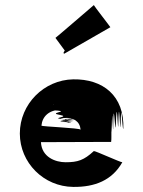

<svg xmlns="http://www.w3.org/2000/svg" viewBox="-20 -802 563 755"><path d="M198 -653 240 -596C244 -599 252 -608 255 -611C258 -614 266 -617 263 -622C258 -631 219 -592 233 -591L414 -695C415 -695 348 -781 349 -782C349 -782 198 -652 198 -653ZM417 -244C418 -249 418 -258 418 -263V-268C418 -410 419 -275 420 -284C421 -423 423 -286 425 -294C427 -432 431 -294 435 -301C440 -438 442 -299 445 -304C448 -439 451 -298 454 -302C457 -436 460 -294 465 -295C470 -426 384 -492 268 -490C153 -488 58 -393 58 -277C58 -162 152 -68 268 -67C353 -66 421 -93 461 -164C457 -162 355 -209 349 -208C310 -172 286 -164 238 -164C198 -164 144 -184 141 -243ZM143 -308C146 -343 172 -370 218 -370C260 -370 179 -370 231 -370C276 -370 198 -370 251 -371C297 -372 218 -374 269 -376C313 -378 231 -381 279 -383C320 -386 236 -389 282 -395C321 -400 236 -405 280 -408C317 -411 228 -415 268 -420C301 -425 212 -428 254 -429C290 -430 201 -430 243 -430C278 -430 188 -430 228 -427C261 -424 172 -421 215 -417C251 -413 164 -409 208 -405C246 -401 160 -388 206 -388C244 -388 157 -390 201 -390C239 -390 154 -389 199 -388C237 -387 152 -385 198 -385C237 -385 152 -381 198 -381C237 -381 154 -377 201 -375C242 -374 159 -373 207 -372C246 -371 162 -369 208 -367C249 -363 167 -358 216 -350C259 -342 176 -338 224 -334C265 -330 185 -326 235 -323C279 -319 199 -318 248 -319C289 -320 206 -324 255 -324C294 -324 213 -327 259 -327C299 -327 214 -329 260 -330C299 -331 214 -333 259 -334C297 -335 211 -335 256 -335C294 -335 207 -334 252 -334C291 -334 203 -331 249 -331C286 -331 201 -329 245 -328C283 -328 196 -328 240 -330C276 -332 188 -335 232 -338C269 -341 294 -325 297 -292C294 -299 145 -304 143 -308Z"/></svg>

Font: Hussar Wojna
Style: 3
Weight: 400
Designer: Robert Jablonski
Foundry: Cannot Into Space Fonts
Version: Version 1.01